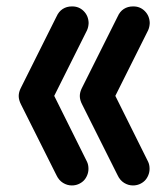

<svg xmlns="http://www.w3.org/2000/svg" viewBox="-20 -566 509 586"><path d="M338.9 -515.1Q345.7 -530.8 357.9 -538.6Q370.1 -546.4 385.7 -546.4Q407.2 -546.9 421.9 -532.2Q436.5 -517.6 437 -495.6Q436.5 -483.4 432.1 -473.6L332 -273.4L432.1 -72.3Q436.5 -63 436.5 -50.8Q436.5 -40.5 432.6 -31.2Q428.7 -21.5 421.9 -14.6Q415 -7.8 405.8 -3.9Q396.5 0 385.7 0Q371.6 0 358.9 -7.8Q346.2 -15.6 338.9 -31.2L231 -246.6Q223.6 -260.7 223.6 -272.9Q223.6 -284.7 230 -297.4ZM152.3 -515.1Q159.2 -530.8 171.4 -538.6Q183.6 -546.4 199.2 -546.4Q220.7 -546.9 235.4 -532.2Q250 -517.6 250.5 -495.6Q250 -483.4 245.6 -473.6L145.5 -273.4L245.6 -72.3Q250 -63 250 -50.8Q250 -40.5 246.1 -31.2Q242.2 -21.5 235.4 -14.6Q228.5 -7.8 219.2 -3.9Q210 0 199.2 0Q185.1 0 172.4 -7.8Q159.7 -15.6 152.3 -31.2L44.4 -246.6Q37.1 -260.7 37.1 -272.9Q37.1 -284.7 43.5 -297.4Z"/></svg>

Font: Comfortaa
Style: Bold
Weight: 700
Designer: Johan Aakerlund
Foundry: Johan Aakerlund
Version: Version 2.001; ttfautohint (v1.4.1)